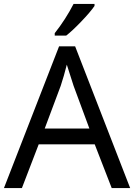

<svg xmlns="http://www.w3.org/2000/svg" viewBox="-20 -951 679 971"><path d="M432.1 -300.8 352.1 -517.1 317.9 -624Q303.2 -565.4 287.1 -517.1L206.1 -300.8ZM544.9 0 459 -221.2H175.8L90.8 0H0L278.8 -716.8H359.9L638.2 0ZM458 -931.2V-920.9Q436.5 -889.6 391.1 -842.3Q345.7 -794.9 314.9 -771H256.8V-783.2Q311.5 -852.5 352.1 -931.2Z"/></svg>

Font: NotoSans
Style: Regular
Weight: 400
Designer: Monotype Design team
Foundry: Monotype Imaging Inc.
Version: Version 1.04